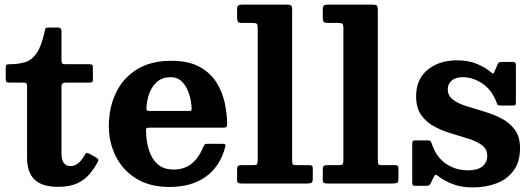

<svg xmlns="http://www.w3.org/2000/svg" viewBox="-20 -800 2321 837"><path d="M406.5 -95Q392 -67 371 -41.8Q350 -16.5 317 -1Q284 14.5 233.5 14.5Q162.5 14.5 130.2 -17.5Q98 -49.5 98 -111V-422Q98 -431.5 95.2 -435.8Q92.5 -440 83 -440H21Q11.5 -440 8.2 -443Q5 -446 5 -455.5V-504Q5 -514.5 8 -517.2Q11 -520 21.5 -520Q59 -520 88.2 -528.5Q117.5 -537 139 -567.2Q160.5 -597.5 175 -663.5Q177 -673.5 179 -676.8Q181 -680 194 -680H233Q248 -680 248 -664.5V-538Q248 -526.5 251.5 -523.2Q255 -520 266 -520H370.5Q379 -520 382 -517Q385 -514 385 -505V-452.5Q385 -444.5 381.5 -442.2Q378 -440 370 -440H266.5Q248 -440 248 -423.5V-130.5Q248 -76 288 -76Q322 -76 348.5 -123Q353 -130.5 356.2 -132.5Q359.5 -134.5 368.5 -130.5L397 -114.5Q405 -110 407.8 -106.2Q410.5 -102.5 406.5 -95Z M454.5 -250Q454.5 -330 485 -394.5Q515.5 -459 576 -497Q636.5 -535 727 -535Q802.5 -535 850.2 -508.5Q898 -482 924 -440Q950 -398 960 -350.2Q970 -302.5 970 -260.5Q970 -249.5 966.8 -246.5Q963.5 -243.5 952.5 -243.5H630.5Q621 -243.5 618.5 -240.8Q616 -238 616.5 -229Q617.5 -183.5 629.5 -145.2Q641.5 -107 667.5 -84Q693.5 -61 737 -61Q785 -61 816.5 -87.5Q848 -114 867 -161Q869.5 -166.5 872 -169.8Q874.5 -173 883 -173H950.5Q959.5 -173 961.8 -170.5Q964 -168 962.5 -161.5Q940.5 -75.5 877.8 -30.2Q815 15 720 15Q632 15 573 -22Q514 -59 484.2 -119.5Q454.5 -180 454.5 -250ZM632 -316.5H801.5Q811.5 -316.5 813.5 -318Q815.5 -319.5 815.5 -327.5Q814.5 -357.5 804.8 -389Q795 -420.5 775.2 -442Q755.5 -463.5 724 -463.5Q689 -463.5 666.2 -444.5Q643.5 -425.5 632 -395.5Q620.5 -365.5 618.5 -332Q618 -323 619.5 -319.8Q621 -316.5 632 -316.5Z M1079.5 -700H1036Q1019.5 -700 1016.5 -706Q1013.5 -712 1013.5 -727V-756.5Q1013.5 -773.5 1019.2 -776.8Q1025 -780 1041.5 -780H1226.5Q1243.5 -780 1248.5 -776.5Q1253.5 -773 1253.5 -755.5V-104Q1253.5 -88.5 1256 -84.2Q1258.5 -80 1274 -80H1328.5Q1337 -80 1340.2 -77.2Q1343.5 -74.5 1343.5 -65V-23.5Q1343.5 -7 1338.5 -3.5Q1333.5 0 1317 0H1033.5Q1022 0 1017.8 -2.8Q1013.5 -5.5 1013.5 -17.5V-60.5Q1013.5 -71.5 1017 -75.8Q1020.5 -80 1031.5 -80H1080.5Q1096.5 -80 1100 -83.5Q1103.5 -87 1103.5 -103.5V-678.5Q1103.5 -693.5 1098.8 -696.8Q1094 -700 1079.5 -700Z M1453 -700H1409.5Q1393 -700 1390 -706Q1387 -712 1387 -727V-756.5Q1387 -773.5 1392.8 -776.8Q1398.5 -780 1415 -780H1600Q1617 -780 1622 -776.5Q1627 -773 1627 -755.5V-104Q1627 -88.5 1629.5 -84.2Q1632 -80 1647.5 -80H1702Q1710.5 -80 1713.8 -77.2Q1717 -74.5 1717 -65V-23.5Q1717 -7 1712 -3.5Q1707 0 1690.5 0H1407Q1395.5 0 1391.2 -2.8Q1387 -5.5 1387 -17.5V-60.5Q1387 -71.5 1390.5 -75.8Q1394 -80 1405 -80H1454Q1470 -80 1473.5 -83.5Q1477 -87 1477 -103.5V-678.5Q1477 -693.5 1472.2 -696.8Q1467.5 -700 1453 -700Z M2144 -355.5Q2123 -409.5 2082 -436.5Q2041 -463.5 1997.5 -463.5Q1965.5 -463.5 1948.8 -448.5Q1932 -433.5 1932 -411Q1932 -382.5 1954.8 -365.5Q1977.5 -348.5 2013.5 -337.2Q2049.5 -326 2089.8 -314Q2130 -302 2165.8 -283.8Q2201.5 -265.5 2224.2 -234.8Q2247 -204 2247 -154.5Q2247 -95 2219.5 -57Q2192 -19 2145.2 -1Q2098.5 17 2040 17Q1990 17 1952.2 2Q1914.5 -13 1890 -32.5Q1883.5 -38 1879.2 -37.8Q1875 -37.5 1871.5 -29.5L1858 -2Q1855 4 1851.2 7Q1847.5 10 1838 10H1790Q1781.5 10 1779.2 6.8Q1777 3.5 1777 -5V-172Q1777 -181 1779.2 -184.5Q1781.5 -188 1790 -188H1843Q1853.5 -188 1856.2 -185Q1859 -182 1862 -174.5Q1880.5 -116.5 1923 -87Q1965.5 -57.5 2020 -57.5Q2061.5 -57.5 2082.8 -74.5Q2104 -91.5 2104 -120.5Q2104 -150 2081.5 -166.8Q2059 -183.5 2023.8 -194.8Q1988.5 -206 1949 -217.8Q1909.5 -229.5 1874.2 -248Q1839 -266.5 1816.5 -297.8Q1794 -329 1794 -380Q1794 -454.5 1844.2 -495.8Q1894.5 -537 1971.5 -537Q2022.5 -537 2059.8 -521.2Q2097 -505.5 2118.5 -486.5Q2126 -480 2129 -479.2Q2132 -478.5 2136.5 -489.5L2149 -519Q2152 -525.5 2155.5 -527.8Q2159 -530 2169.5 -530H2216.5Q2229 -530 2229 -516.5V-354Q2229 -346 2226.8 -343Q2224.5 -340 2216 -340H2163Q2151.5 -340 2149 -343.8Q2146.5 -347.5 2144 -355.5Z"/></svg>

Font: Besley*
Style: Bold
Weight: 700
Designer: Owen Earl
Foundry: indestructible type*
Version: Version 2.000; ttfautohint (v1.8.3)